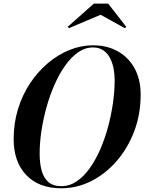

<svg xmlns="http://www.w3.org/2000/svg" viewBox="-20 -1004 778 1034"><path d="M310.5 10Q189 10 121.2 -61.5Q53.5 -133 53.5 -255Q53.5 -340.5 77 -416.8Q100.5 -493 142.2 -555.8Q184 -618.5 238.2 -664.2Q292.5 -710 354.5 -735Q416.5 -760 480.5 -760Q556.5 -760 614.2 -727.8Q672 -695.5 704.8 -636Q737.5 -576.5 737.5 -495Q737.5 -388 702.5 -296.2Q667.5 -204.5 607.5 -135.8Q547.5 -67 470.8 -28.5Q394 10 310.5 10ZM310.5 -1.5Q354.5 -1.5 392.8 -27.2Q431 -53 463 -97.8Q495 -142.5 520 -200Q545 -257.5 562.2 -321.8Q579.5 -386 588.5 -450.5Q597.5 -515 597.5 -573Q597.5 -604.5 591.5 -635.5Q585.5 -666.5 572.2 -692Q559 -717.5 536.2 -733Q513.5 -748.5 480.5 -748.5Q439 -748.5 401.5 -722.8Q364 -697 332 -652.2Q300 -607.5 274.5 -550Q249 -492.5 231 -428.2Q213 -364 203.2 -299.5Q193.5 -235 193.5 -177Q193.5 -125 204.2 -85.5Q215 -46 240.5 -23.8Q266 -1.5 310.5 -1.5ZM351.5 -852.5 344.5 -859.5 485.5 -984.5H562.5L660 -859.5L652.5 -852L522 -924.5Z"/></svg>

Font: Bodoni Moda 18pt SemiBold
Style: Italic
Weight: 600
Italic angle: -13°
Designer: Owen Earl
Foundry: indestructible type
Version: Version 2.005